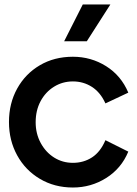

<svg xmlns="http://www.w3.org/2000/svg" viewBox="-20 -814 609 856"><path d="M20 -270Q20 -353 56.5 -419Q93 -485 157.5 -523Q222 -561 305 -561Q386 -561 453 -519Q520 -477 552 -401L450 -353Q428 -402 390 -426.5Q352 -451 305 -451Q259 -451 221 -427.5Q183 -404 161 -363Q139 -322 139 -269Q139 -218 161.5 -176.5Q184 -135 221.5 -111.5Q259 -88 305 -88Q353 -88 390.5 -112.5Q428 -137 450 -189L552 -138Q521 -63 453.5 -20.5Q386 22 305 22Q223 22 158 -16.5Q93 -55 56.5 -121.5Q20 -188 20 -270ZM349 -794H472L367 -630H266Z"/></svg>

Font: BLUETTI 2.0 Medium
Style: Italic
Weight: 500
Designer: Stijn de Vries
Foundry: tokotype
Version: Version 2.005;October 31, 2023;FontCreator 14.0.0.2814 64-bi